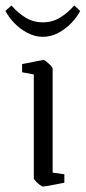

<svg xmlns="http://www.w3.org/2000/svg" viewBox="-48 -675 314 704"><path d="M109 9Q106 9 98 3Q90 -3 83 -10.5Q76 -18 76 -21V-402L33 -410V-440Q33 -440 43.5 -442Q54 -444 69 -447Q84 -450 96.5 -452.5Q109 -455 112 -455Q115 -455 123 -448.5Q131 -442 138 -434.5Q145 -427 145 -424V-42L188 -36V-5Q188 -5 177.5 -3Q167 -1 152 2Q137 5 124.5 7Q112 9 109 9ZM109 -540Q80 -540 52.5 -554.5Q25 -569 4 -591Q-17 -613 -28 -635L-6 -655Q18 -627 46.5 -610Q75 -593 109 -593Q143 -593 171.5 -610Q200 -627 224 -655L246 -635Q235 -613 214 -591Q193 -569 166 -554.5Q139 -540 109 -540Z"/></svg>

Font: Grenze Gotisch Light
Style: Regular
Weight: 300
Designer: Renata Polastri
Foundry: Omnibus-Type
Version: Version 1.001